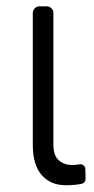

<svg xmlns="http://www.w3.org/2000/svg" viewBox="-20 -565 289 593"><path d="M182.9 7.1Q210.6 7.1 232.2 2.8Q237.6 1.4 240.9 -2.7Q244.3 -6.7 244.3 -12.4L243.6 -43Q243.3 -50.1 237.9 -54.3Q232.6 -58.6 225.9 -57.5Q214.1 -55.4 202.8 -55.4Q177.9 -55.4 161.2 -70.3Q144.9 -84.9 144.9 -118.3V-524.9Q144.9 -533.4 138.8 -539.4Q132.8 -545.5 124.3 -545.5H102.3Q93.8 -545.5 87.5 -539.4Q81.3 -533.4 81.3 -524.9V-118.3Q81.3 -55 109 -24.1Q136.7 7.1 182.9 7.1Z"/></svg>

Font: DeltaSans Light
Style: Regular
Weight: 300
Designer: Rasmus Andersson
Foundry: rsms
Version: Version 3.012